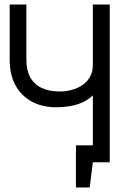

<svg xmlns="http://www.w3.org/2000/svg" viewBox="-20 -720 529 852"><path d="M317 -75V112H378L392 0H429V-75ZM467 -700H392V-431Q392 -401 379 -378.5Q366 -356 345 -342Q324 -328 298 -321Q272 -314 246 -314Q198 -314 164.5 -330Q131 -346 114 -377.5Q97 -409 97 -456V-700H23V-455Q23 -390 48 -343Q73 -296 119.5 -270Q166 -244 232 -244Q261 -244 290.5 -249Q320 -254 346.5 -266Q373 -278 392 -297V0H467Z"/></svg>

Font: Advent Pro Medium
Style: Regular
Weight: 500
Designer: VivaRado, Andreas Kalpakidis
Foundry: VivaRado, Andreas Kalpakidis
Version: Version 3.000